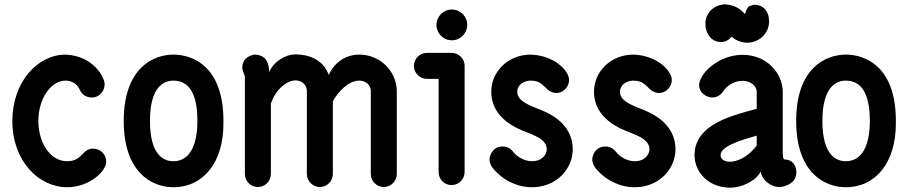

<svg xmlns="http://www.w3.org/2000/svg" viewBox="-20 -844 4192 886"><path d="M290 -100C210 -100 157 -188 157 -286C157 -386 213 -472 283 -472C311 -472 336 -457 348 -430C357 -408 379 -394 403 -394C442 -394 463 -427 463 -456C463 -483 415 -586 283 -592C152 -592 37 -464 37 -286C37 -100 159 20 290 20C389 20 470 -51 470 -98C470 -133 442 -158 410 -158C357 -158 362 -100 290 -100Z M780 -592C687 -592 551 -530 551 -286C551 -42 687 20 780 20C919 20 1011 -96 1011 -272C1011 -274 1011 -288 1011 -292C1009 -536 872 -592 780 -592ZM780 -100C739 -100 672 -124 672 -286C672 -445 737 -472 780 -472C869 -472 891 -381 891 -285C891 -200 869 -100 780 -100Z M1158 -592C1143 -592 1098 -580 1098 -532C1098 -518 1099 -524 1099 -524C1102 -506 1108 -504 1110 -490V-42C1110 -8 1137 19 1170 19C1203 19 1230 -8 1230 -42V-366C1253 -434 1305 -473 1344 -473C1376 -473 1396 -449 1396 -425V-42C1396 -8 1423 19 1456 19C1489 19 1516 -8 1516 -42V-377C1543 -425 1590 -472 1638 -472C1670 -472 1690 -449 1691 -427V-42C1691 -8 1718 19 1751 19C1784 19 1811 -8 1811 -42V-429C1807 -519 1732 -592 1638 -592C1578 -592 1524 -559 1497 -498C1471 -572 1400 -593 1344 -593C1294 -593 1240 -557 1222 -510C1222 -593 1168 -590 1158 -592Z M2065 -658C2104 -658 2136 -690 2136 -729C2136 -768 2105 -800 2065 -800C2026 -800 1994 -768 1994 -729C1994 -690 2026 -658 2065 -658ZM2124 -50V-540C2124 -576 2094 -600 2064 -600H1950C1917 -600 1890 -573 1890 -540C1890 -507 1917 -480 1950 -480H2004V-50C2004 -17 2030 10 2064 10C2097 10 2124 -17 2124 -50Z M2429 -592C2324 -592 2247 -513 2247 -421C2247 -292 2377 -247 2412 -233C2462 -214 2503 -194 2503 -155C2503 -133 2483 -100 2435 -100C2400 -100 2366 -120 2347 -145C2329 -168 2305 -168 2299 -168C2256 -168 2239 -130 2239 -108C2239 -101 2241 -86 2252 -71C2294 -17 2362 20 2435 20C2548 20 2623 -65 2623 -155V-156C2622 -284 2497 -329 2455 -345C2405 -365 2367 -384 2367 -421C2367 -452 2397 -472 2429 -472C2476 -472 2488 -446 2509 -429C2556 -393 2606 -432 2606 -475C2606 -520 2534 -589 2429 -592Z M2903 -592C2798 -592 2721 -513 2721 -421C2721 -292 2851 -247 2886 -233C2936 -214 2977 -194 2977 -155C2977 -133 2957 -100 2909 -100C2874 -100 2840 -120 2821 -145C2803 -168 2779 -168 2773 -168C2730 -168 2713 -130 2713 -108C2713 -101 2715 -86 2726 -71C2768 -17 2836 20 2909 20C3022 20 3097 -65 3097 -155V-156C3096 -284 2971 -329 2929 -345C2879 -365 2841 -384 2841 -421C2841 -452 2871 -472 2903 -472C2950 -472 2962 -446 2983 -429C3030 -393 3080 -432 3080 -475C3080 -520 3008 -589 2903 -592Z M3235 -734C3235 -713 3241 -696 3249 -683C3269 -652 3293 -651 3306 -650C3328 -650 3345 -660 3355 -675C3373 -660 3397 -647 3428 -647C3484 -647 3529 -691 3529 -745C3529 -790 3505 -820 3464 -822C3454 -822 3448 -819 3438 -816C3430 -812 3423 -795 3418 -779C3402 -795 3382 -819 3328 -824C3279 -824 3235 -788 3235 -734ZM3472 -218V-172C3399 -78 3305 -85 3305 -128C3305 -171 3408 -200 3472 -218ZM3206 -454C3206 -409 3248 -394 3266 -394C3286 -394 3305 -404 3316 -421C3336 -451 3370 -471 3406 -471H3407C3441 -471 3472 -450 3472 -419V-342C3368 -313 3185 -274 3185 -128C3185 -51 3248 22 3349 22C3405 22 3469 -10 3490 -52C3498 -7 3544 19 3574 19C3585 19 3598 17 3609 12C3654 -5 3654 -37 3655 -49C3655 -73 3642 -108 3600 -108C3599 -108 3592 -108 3592 -144V-419C3592 -508 3517 -591 3407 -591H3406C3300 -591 3211 -510 3206 -454Z M3883 -592C3790 -592 3654 -530 3654 -286C3654 -42 3790 20 3883 20C4022 20 4114 -96 4114 -272C4114 -274 4114 -288 4114 -292C4112 -536 3975 -592 3883 -592ZM3883 -100C3842 -100 3775 -124 3775 -286C3775 -445 3840 -472 3883 -472C3972 -472 3994 -381 3994 -285C3994 -200 3972 -100 3883 -100Z"/></svg>

Font: LS
Style: Bold
Weight: 700
Designer: BSozoo
Foundry: BSozoo
Version: Version 001.000